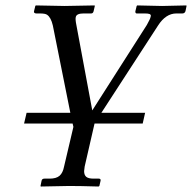

<svg xmlns="http://www.w3.org/2000/svg" viewBox="-20 -451 701 701"><path d="M213.9 157.2 248 12.2 245.1 0H67.9L77.1 -39.1H236.8L172.9 -357.9Q166 -387.7 151.9 -397Q145.5 -401.9 125 -401.9H112.8Q108.9 -401.9 106.2 -403.6Q103.5 -405.3 104 -409.2L108.9 -429.2L110.8 -431.2Q202.6 -429.2 215.8 -429.2L325.2 -431.2L326.2 -429.2L321.8 -410.2Q319.8 -401.9 313 -401.9H285.2Q259.8 -401.9 256.8 -389.2Q254.4 -381.8 258.8 -359.9L316.9 -47.9L516.1 -359.9Q528.8 -382.3 529.8 -389.2Q530.8 -391.1 530.8 -393.1Q530.8 -397.9 525.9 -399.9Q521 -401.9 507.8 -401.9H479Q474.1 -401.9 474.1 -409.2L479 -429.2L481 -431.2Q559.6 -429.2 571.8 -429.2L660.2 -431.2L661.1 -429.2L657.2 -410.2Q654.3 -401.9 646 -401.9H624Q585.4 -401.9 557.1 -357.9L350.1 -39.1H509.8L501 0H325.2L289.1 157.2Q287.1 170.9 287.1 173.8Q287.1 188 294.9 194.6Q302.7 201.2 321.8 201.2H340.8Q348.6 201.2 347.2 209L342.8 228L339.8 230Q272 228 232.9 228L128.9 230L127.9 228L131.8 209Q133.3 201.2 142.1 201.2H161.1Q185.5 201.2 197.5 190.7Q209.5 180.2 213.9 157.2Z"/></svg>

Font: Common Serif News
Style: Italic
Weight: 450
Italic angle: -12°
Designer: Philipp H. Poll, Khaled Hosny
Foundry: Stefan Peev, Context Ltd.
Version: Version 1.026